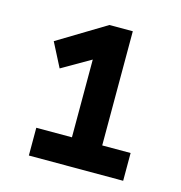

<svg xmlns="http://www.w3.org/2000/svg" viewBox="-76 -788 555 588"><g transform="rotate(15 201.5 -494.0)"><path d="M66 -269V-357H179V-623L218 -626L88 -551L49 -627L201 -719H275V-357H365V-269Z"/></g></svg>

Font: Nunitoga
Style: Bold
Weight: 700
Designer: Vernon Adams
Foundry: Vernon Adams
Version: Version 1.0